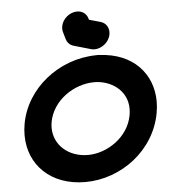

<svg xmlns="http://www.w3.org/2000/svg" viewBox="-57 -902 883 958"><g transform="rotate(-5 384.0 -422.5)"><path d="M284.2 -780.7C283.6 -777.3 283.2 -773.3 283.2 -768.9C283.2 -763.9 283.8 -758.2 285.5 -752L295.7 -716.5C300.1 -701.1 311.1 -685.7 332.3 -679.3L418.1 -654.7C421.6 -653.7 426.9 -652.3 435.6 -652.3C468.3 -652.3 508.2 -678.7 515.6 -720.2C516.2 -724.1 516.6 -728 516.6 -731.8C516.6 -755.4 503.9 -777.8 477.2 -785.7L420.1 -801.8L418.1 -808.5C411.9 -830.5 392.5 -847.9 364.3 -847.9C327.6 -847.9 290.9 -818.3 284.2 -780.7ZM54.8 -311.8C51.4 -292.5 49.8 -273.6 49.8 -255.4C49.8 -106.6 159.6 3.4 331.9 3.4C511.4 3.4 683.3 -123.5 716.2 -310.5C719.6 -329.6 721.2 -348.2 721.2 -366.3C721.2 -505.4 624.3 -614.1 457.6 -621.8L456.7 -621.8C455.5 -622 460.5 -622.7 447.9 -622.7L438.8 -622.3C253 -619.6 85.9 -488.2 54.8 -311.8ZM357.2 -130C259.9 -130 187.4 -193.7 187.4 -280.7C187.4 -290 188.2 -299.7 190 -309.5C208.5 -414.7 314.8 -489.1 419.3 -489.1C498.2 -489.1 583.4 -437.8 583.4 -341.4C583.4 -331.5 582.5 -321 580.5 -310C561.2 -200.3 452.2 -130 357.2 -130Z"/></g></svg>

Font: TudorRose
Style: BoldOblique
Weight: 500
Version: Version 001.000